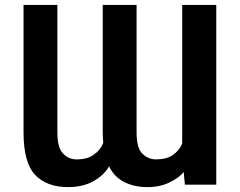

<svg xmlns="http://www.w3.org/2000/svg" viewBox="-20 -750 977 783"><path d="M361 -11Q318 13 258 13Q170 13 123 -37Q76 -87 76 -210V-730H214V-210Q214 -147 237 -124Q260 -100 292 -100Q337 -100 362 -119Q389 -137 401 -167Q399 -195 399 -210V-730H537V-210Q537 -147 560 -124Q584 -100 616 -100Q660 -100 685 -118Q712 -137 723 -165V-730H862V3H734L729 -49Q711 -25 671 -6Q633 13 581 13Q527 13 486 -8Q444 -30 425 -72Q405 -36 361 -11Z"/></svg>

Font: Sinter Bold
Style: Regular
Weight: 700
Foundry: Adobe & rsms
Version: Version 1.000